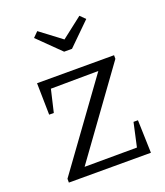

<svg xmlns="http://www.w3.org/2000/svg" viewBox="-132 -805 771 895"><g transform="rotate(-20 253.0 -357.0)"><path d="M55 0V-19L362 -442L126 -440L100 -329H77L74 -486H456V-468L149 -44L409 -45L435 -163H457L462 0ZM243 -581 133 -689 158 -714 264 -634 367 -714 392 -689 282 -581Z"/></g></svg>

Font: Piazzolla Thin Light
Style: Regular
Weight: 300
Version: Version 2.005